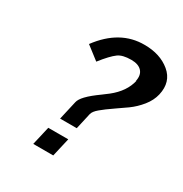

<svg xmlns="http://www.w3.org/2000/svg" viewBox="-170 -865 955 1000"><g transform="rotate(30 307.0 -365.5)"><path d="M470.2 -550.8 467.8 -547.9Q476.6 -587.4 456.3 -609.6Q436 -631.8 393.1 -631.8Q340.8 -631.8 314.9 -612.8Q284.7 -590.8 238.8 -532.2L160.2 -592.8Q266.1 -735.4 414.1 -733.9Q507.8 -733.9 567.9 -684.1Q628.4 -633.8 608.9 -548.8Q599.6 -508.8 570.8 -473.1Q542 -437.5 506.8 -412.1Q499 -406.2 448.5 -371.6Q397.9 -336.9 376 -317.9Q350.6 -296.9 346.2 -278.8L324.2 -181.2H224.1L250 -294.9Q253.9 -313.5 276.9 -337.9Q290.5 -352.1 308.1 -366.5Q325.7 -380.9 349.4 -397.9Q373 -415 383.8 -423.8Q454.1 -479.5 470.2 -550.8ZM289.1 2.9H168.9L194.8 -108.9H314.9Z"/></g></svg>

Font: Perun
Style: Bold Italic
Weight: 700
Italic angle: -12°
Foundry: Copyright (c) Stefan Peev, Context Ltd, 2016
Version: Version 001.000